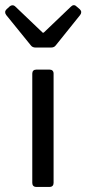

<svg xmlns="http://www.w3.org/2000/svg" viewBox="-46 -736 340 756"><path d="M-21.5 -676.8 75.2 -557.6C80.1 -550.8 86.9 -548.8 94.7 -548.8H154.3C162.1 -548.8 168.9 -550.8 173.8 -557.6L269.5 -676.8C275.4 -684.6 275.4 -692.4 268.6 -699.2L254.9 -710.9C248 -717.8 240.2 -716.8 233.4 -710L126 -607.4H122.1L14.6 -710C7.8 -716.8 -1 -716.8 -7.8 -710.9L-20.5 -699.2C-27.3 -692.4 -27.3 -684.6 -21.5 -676.8ZM81.1 -446.3V-15.6C81.1 -5.9 86.9 0 96.7 0H149.4C159.2 0 165 -5.9 165 -15.6V-446.3C165 -456.1 159.2 -461.9 149.4 -461.9H96.7C86.9 -461.9 81.1 -456.1 81.1 -446.3Z"/></svg>

Font: Ed Sans Neue
Style: Regular
Weight: 400
Designer: Stephen Hutchings
Version: Version 1.004;PS 001.004;hotconv 1.0.88;makeotf.lib2.5.64775